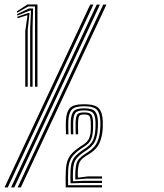

<svg xmlns="http://www.w3.org/2000/svg" viewBox="-68 -820 716 840"><path d="M85.2 -440.4V-791.8H55.9L6.9 -764.2L6.3 -770.7L51.9 -800.4H95.9V-440.4ZM42.5 -440.4V-684L52.4 -752.8L49.8 -752.8L8.3 -740.3L8 -746.8L55.3 -763.2H61.3L53.2 -688.5V-440.4ZM63.9 -440.4V-693L67.6 -773.7H62.3L7.7 -751.9L7.2 -758.4L59 -782.9H76.7L74.5 -697.5V-440.4ZM-19.7 0 355.1 -800H369.3L-5.4 0ZM-48.1 0 326.6 -800H340.7L-34 0ZM9 0 383.7 -800H397.8L23.1 0ZM261.7 -34.6Q261.3 -43 261.3 -51.4Q261.3 -59.8 261.8 -70.4Q262.8 -91.3 266.5 -104Q270.3 -116.7 278.3 -125.4Q286.3 -134.2 299.8 -143.6L319.7 -156.6Q336.5 -168 347.6 -182.3Q358.7 -196.6 364.5 -218.5Q368.5 -232.5 370 -251.1Q371.5 -269.7 371.1 -287.9Q370.3 -323.8 356.2 -339.4Q342.1 -355.1 300 -355.1Q258.5 -355.1 245.4 -339.6Q232.2 -324.2 230.9 -289.1Q230.4 -274.8 230.7 -260.9Q231 -247.1 231.3 -232.2H220.6Q220.1 -248.4 219.9 -263Q219.8 -277.5 220.2 -289.3Q221.6 -328.9 237.1 -346.5Q252.5 -364 300 -364Q348.1 -364 364.3 -345.9Q380.6 -327.7 381.8 -287.9Q382.2 -273.6 381.5 -260.3Q380.8 -247 378.9 -235.4Q377.1 -223.7 374.2 -214.3Q367.9 -190.8 355.7 -175.4Q343.4 -160 324.9 -148.2L304.6 -135.3Q293.2 -127.4 286.6 -120Q280.1 -112.5 276.9 -101.5Q273.8 -90.6 272.5 -71.7Q272.2 -65.7 272.3 -56.5Q272.4 -47.4 272.7 -42.7L317.1 -48.3H378.4V-38.6H309.7ZM219.6 0Q218.7 -22.9 219 -37.3Q219.3 -51.6 219.9 -72Q221 -99.7 227.7 -117.9Q234.4 -136.2 247.7 -149.9Q260.9 -163.6 281 -177.2L300.7 -190Q311.6 -197.8 318.1 -207.8Q324.6 -217.8 327.3 -233.7Q329 -243.5 329.4 -259.3Q329.8 -275.1 329.1 -287.5Q328.1 -304.4 323.5 -311.8Q318.9 -319.2 300 -319.2Q282.4 -319.2 278.7 -312.6Q274.9 -306 273.6 -288.9Q273 -278.9 273.4 -263.3Q273.7 -247.7 274 -232.2H263.3Q263 -245 262.7 -262Q262.5 -279 262.9 -288.9Q264.3 -310.1 270.2 -319.1Q276.2 -328.2 300 -328.2Q324.2 -328.2 331.2 -318.8Q338.1 -309.3 339.1 -287.6Q339.5 -276.1 339.2 -259.3Q338.8 -242.6 336.3 -230.2Q333.3 -212.8 325.7 -201.7Q318.1 -190.6 305.8 -182.2L286 -169.1Q268.1 -156.9 256 -144.2Q243.8 -131.5 237.5 -114.4Q231.1 -97.3 230.2 -71.4Q229.8 -52.4 229.6 -39.6Q229.4 -26.7 230 -9.7H378.4V0ZM240.6 -18.1Q239.8 -32.4 239.9 -43.5Q240 -54.6 240.5 -71.3Q241.2 -95.3 246.5 -110.7Q251.8 -126.2 262.6 -137.7Q273.4 -149.2 290.3 -161L310 -174.1Q323.3 -183.3 332.3 -195.4Q341.4 -207.5 345.7 -227.3Q348.5 -238.5 349.4 -256.1Q350.4 -273.6 349.7 -287.7Q348.7 -314.6 338.9 -325.9Q329.2 -337.1 300 -337.1Q270.3 -337.1 261.9 -326Q253.6 -314.8 252.3 -288.9Q251.8 -276.9 252.1 -262.1Q252.4 -247.2 252.7 -232.2H241.9Q241.7 -246.4 241.4 -261.5Q241.1 -276.6 241.6 -289Q242.9 -319.9 254 -333Q265 -346.1 300 -346.1Q335.9 -346.1 347.7 -332.6Q359.4 -319.1 360.4 -287.7Q360.8 -275.9 360.3 -264Q359.8 -252.2 358.5 -241.7Q357.3 -231.3 355 -223.4Q349.8 -201.3 339.5 -188.5Q329.2 -175.7 314.8 -165.5L294.6 -151.8Q278.1 -140 268.9 -129Q259.7 -118.1 255.8 -104.5Q251.9 -90.9 251.2 -70.9Q250.8 -58.7 250.8 -47.6Q250.8 -36.5 251.4 -27L299 -29H378.4V-19.3H286.7Z"/></svg>

Font: Big Shoulders Inline Display SC Thin
Style: Regular
Weight: 100
Designer: Patric King
Foundry: XO Type Co
Version: Version 2.002